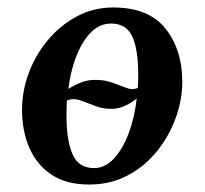

<svg xmlns="http://www.w3.org/2000/svg" viewBox="-20 -484 548 514"><path d="M219 10Q158 10 118.5 -16Q79 -42 59 -87.5Q39 -133 39 -190Q39 -240 57 -288.5Q75 -337 108 -376.5Q141 -416 185.5 -440Q230 -464 283 -464Q378 -464 423 -407.5Q468 -351 468 -265Q468 -217 450.5 -168.5Q433 -120 400.5 -79.5Q368 -39 322 -14.5Q276 10 219 10ZM277 -421Q234 -421 203.5 -372Q173 -323 163 -246Q200 -269 229 -270Q258 -271 280 -263Q302 -255 319 -248.5Q336 -242 349 -249Q350 -267 350 -284Q350 -352 334 -386.5Q318 -421 277 -421ZM232 -34Q261 -34 284.5 -59Q308 -84 324 -126Q340 -168 346 -220Q313 -195 286.5 -193Q260 -191 237.5 -199.5Q215 -208 196 -215Q177 -222 159 -215Q158 -196 158 -175Q158 -109 174 -71.5Q190 -34 232 -34Z"/></svg>

Font: Spectral SemiBold
Style: Italic
Weight: 600
Italic angle: -10°
Designer: Jean-Baptiste Levee
Foundry: Production Type
Version: Version 2.001